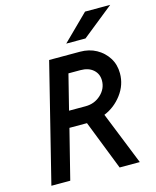

<svg xmlns="http://www.w3.org/2000/svg" viewBox="-121 -900 799 983"><g transform="rotate(-15 279.0 -408.5)"><path d="M27.8 0 183.3 -625H347.2Q395.1 -625 433 -604.2Q470.8 -583.3 493.4 -547.6Q516 -511.8 516 -465.3Q516 -404.2 478.1 -353.8Q440.3 -303.5 384 -280.6L496.5 0H389.6L286.8 -262.5H193.8L127.8 0ZM214.6 -347.9H302.1Q350 -347.9 383.7 -379.2Q417.4 -410.4 417.4 -453.5Q417.4 -488.9 392.4 -511.1Q367.4 -533.3 324.3 -533.3H261.1ZM289.6 -683.3 425 -816.7H558.3L391.7 -683.3Z"/></g></svg>

Font: Afacad Medium
Style: Italic
Weight: 500
Italic angle: -14°
Designer: Kristian Moeller
Foundry: Dicotype
Version: Version 1.000; ttfautohint (v1.8.4.7-5d5b)